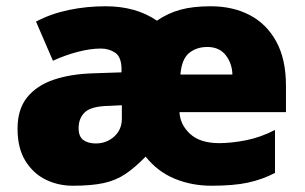

<svg xmlns="http://www.w3.org/2000/svg" viewBox="-20 -583 975 613"><path d="M653 -563Q723 -563 777 -535Q831 -507 862 -450.5Q893 -394 893 -309V-225H553Q555 -185 587 -155.5Q619 -126 680 -126Q718 -126 764.5 -135Q811 -144 858 -168V-31Q818 -10 772 0Q726 10 655 10Q592 10 537.5 -12.5Q483 -35 445 -83Q411 -48 380.5 -27.5Q350 -7 311 1.5Q272 10 212 10Q166 10 126 -9.5Q86 -29 61 -69.5Q36 -110 36 -172Q36 -234 66.5 -272Q97 -310 151.5 -328.5Q206 -347 279 -349L368 -352V-361Q368 -401 348 -414.5Q328 -428 302 -428Q269 -428 228.5 -417.5Q188 -407 149 -389L95 -514Q142 -539 199 -551Q256 -563 317 -563Q414 -563 481 -517Q516 -541 556 -552Q596 -563 653 -563ZM642 -433Q607 -433 583.5 -413.5Q560 -394 556 -345H722Q721 -381 700.5 -407Q680 -433 642 -433ZM328 -245Q272 -244 251.5 -225Q231 -206 231 -174Q231 -147 246 -136Q261 -125 286 -125Q320 -125 344.5 -147Q369 -169 369 -204V-247Z"/></svg>

Font: Noto Sans Lao Black
Style: Regular
Weight: 900
Designer: Monotype Design Team
Foundry: Monotype Imaging Inc.
Version: Version 2.003; ttfautohint (v1.8.4.7-5d5b)